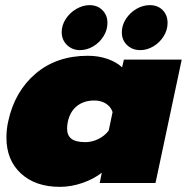

<svg xmlns="http://www.w3.org/2000/svg" viewBox="-20 -712 727 747"><path d="M220 -587Q220 -614 236 -638.5Q252 -663 277.5 -677.5Q303 -692 328 -692Q359 -692 378.5 -672.5Q398 -653 398 -623Q398 -595 382.5 -570.5Q367 -546 342.5 -531.5Q318 -517 291 -517Q261 -517 240.5 -537Q220 -557 220 -587ZM454 -586Q454 -614 470 -638.5Q486 -663 511 -677.5Q536 -692 563 -692Q594 -692 613 -672.5Q632 -653 632 -623Q632 -595 616.5 -570.5Q601 -546 576.5 -531.5Q552 -517 526 -517Q495 -517 474.5 -536.5Q454 -556 454 -586ZM5 -177Q5 -209 12 -240Q37 -356 118.5 -425.5Q200 -495 322 -495Q364 -495 399 -482.5Q434 -470 455 -450L462 -480H687L585 0H368L376 -40Q344 -15 300 0Q256 15 213 15Q118 15 61.5 -37Q5 -89 5 -177ZM403 -204 418 -276Q411 -297 392 -309Q373 -321 347 -321Q307 -321 280 -300Q253 -279 244 -239Q241 -224 241 -212Q241 -185 258 -172Q275 -159 312 -159Q338 -159 362.5 -171Q387 -183 403 -204Z"/></svg>

Font: Prompt Black
Style: Italic
Weight: 900
Italic angle: -12°
Designer: Katatrad Team
Foundry: CadsonDemak
Version: Version 1.001